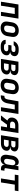

<svg xmlns="http://www.w3.org/2000/svg" viewBox="2695 -3295 610 6040"><g transform="rotate(90 3000.0 -275.0)"><path d="M34 0H159L227 -434H422L353 0H478L565 -550H121Z M854 10C1000 10 1095 -69 1117 -206L1139 -345C1160 -474 1083 -560 945 -560C799 -560 704 -481 682 -344L660 -206C640 -76 716 10 854 10ZM872 -99C805 -99 775 -137 785 -206L807 -344C818 -413 861 -451 927 -451C994 -451 1024 -413 1014 -344L992 -206C981 -137 938 -99 872 -99Z M1428 7H1481C1610 7 1703 -56 1718 -155C1730 -229 1692 -278 1613 -288C1685 -298 1735 -343 1745 -406C1760 -499 1691 -557 1565 -557H1518C1402 -557 1309 -495 1279 -400H1403C1417 -433 1456 -455 1502 -455H1550C1599 -455 1623 -433 1616 -394C1611 -355 1579 -331 1530 -331H1409L1392 -231H1518C1572 -231 1599 -205 1593 -163C1586 -122 1549 -95 1497 -95H1444C1394 -95 1360 -115 1357 -148H1233C1233 -52 1308 7 1428 7Z M1834 0H2094C2218 0 2306 -61 2321 -157C2334 -237 2287 -288 2203 -290L2204 -296C2278 -299 2331 -342 2342 -409C2356 -495 2288 -550 2167 -550H1921ZM2008 -324 2028 -456H2149C2198 -456 2224 -431 2218 -390C2211 -349 2178 -324 2129 -324ZM1972 -94 1995 -242H2125C2180 -242 2208 -214 2200 -168C2193 -122 2157 -94 2102 -94Z M2654 10C2800 10 2895 -69 2917 -206L2939 -345C2960 -474 2883 -560 2745 -560C2599 -560 2504 -481 2482 -344L2460 -206C2440 -76 2516 10 2654 10ZM2672 -99C2605 -99 2575 -137 2585 -206L2607 -344C2618 -413 2661 -451 2727 -451C2794 -451 2824 -413 2814 -344L2792 -206C2781 -137 2738 -99 2672 -99Z M2978 5H3011C3128 5 3207 -72 3233 -217L3272 -434H3422L3353 0H3478L3565 -550H3167L3110 -224C3096 -145 3067 -109 3021 -109H2996Z M3611 0H3759L3901 -190H3984L3954 0H4079L4166 -550H3927C3788 -550 3699 -483 3680 -366C3667 -286 3703 -225 3772 -202ZM3890 -287C3830 -287 3798 -317 3806 -367C3813 -417 3856 -448 3916 -448H4025L4000 -287Z M4234 0H4494C4618 0 4706 -61 4721 -157C4734 -237 4687 -288 4603 -290L4604 -296C4678 -299 4731 -342 4742 -409C4756 -495 4688 -550 4567 -550H4321ZM4408 -324 4428 -456H4549C4598 -456 4624 -431 4618 -390C4611 -349 4578 -324 4529 -324ZM4372 -94 4395 -242H4525C4580 -242 4608 -214 4600 -168C4593 -122 4557 -94 4502 -94Z M4987 10C5075 10 5147 -44 5170 -126L5169 -117C5158 -48 5203 0 5281 0H5334L5351 -110H5306C5282 -110 5267 -126 5271 -151L5334 -550H5209L5195 -445H5193C5192 -516 5148 -560 5078 -560C4979 -560 4896 -474 4876 -349L4852 -200C4832 -76 4886 10 4987 10ZM5049 -98C4995 -98 4968 -140 4978 -206L5000 -344C5010 -410 5050 -452 5104 -452C5158 -452 5186 -410 5176 -344L5154 -206C5144 -140 5103 -98 5049 -98Z M5593 0H5719L5788 -435H5976L5994 -550H5492L5474 -435H5663Z"/></g></svg>

Font: JetBrains Mono
Style: Bold Italic
Weight: 558
Italic angle: -9°
Monospace: yes
Designer: Philipp Nurullin, Konstantin Bulenkov
Foundry: JetBrains
Version: Version 2.305